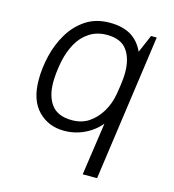

<svg xmlns="http://www.w3.org/2000/svg" viewBox="-105 -609 795 877"><g transform="rotate(15 292.0 -170.5)"><path d="M366 180 402 -69Q383 -46 356.5 -28Q330 -10 298.5 0Q267 10 231 10Q157 10 108.5 -40Q60 -90 60 -186Q60 -242 74 -300.5Q88 -359 118 -409Q148 -459 195 -490Q242 -521 308 -521Q367 -521 406.5 -498Q446 -475 468 -427L504 -511H531L434 180ZM254 -46Q300 -46 333.5 -68.5Q367 -91 390 -129Q413 -167 421 -213Q425 -236 427.5 -254Q430 -272 431.5 -288Q433 -304 433 -318Q433 -385 404 -424.5Q375 -464 309 -464Q262 -464 226.5 -441Q191 -418 169.5 -379Q148 -340 138 -292Q132 -261 129.5 -236.5Q127 -212 127 -191Q127 -125 157 -85.5Q187 -46 254 -46Z"/></g></svg>

Font: Chivo ExtraLight
Style: Italic
Weight: 250
Italic angle: -8.05°
Designer: Hector Gatti
Foundry: Omnibus-Type
Version: Version 2.002